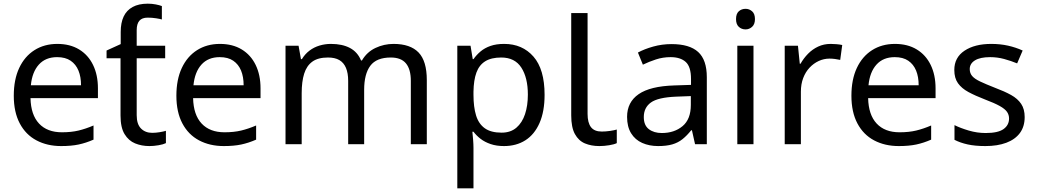

<svg xmlns="http://www.w3.org/2000/svg" viewBox="-20 -785 5642 1045"><path d="M292 -546Q361 -546 410.5 -516Q460 -486 486.5 -431.5Q513 -377 513 -304V-251H146Q148 -160 192.5 -112.5Q237 -65 317 -65Q368 -65 407.5 -74.5Q447 -84 489 -102V-25Q448 -7 408 1.5Q368 10 313 10Q237 10 178.5 -21Q120 -52 87.5 -113.5Q55 -175 55 -264Q55 -352 84.5 -415Q114 -478 167.5 -512Q221 -546 292 -546ZM291 -474Q228 -474 191.5 -433.5Q155 -393 148 -321H421Q421 -367 407 -401Q393 -435 364.5 -454.5Q336 -474 291 -474Z M784 -765Q807 -765 827.5 -761Q848 -757 861 -752V-679Q852 -682 829.5 -685.5Q807 -689 784 -689Q753 -689 738.5 -672Q724 -655 724 -621V-536H879V-468H724V-158Q724 -109 747.5 -85.5Q771 -62 808 -62Q828 -62 849 -65.5Q870 -69 883 -73V-6Q869 1 843 5.5Q817 10 793 10Q751 10 715.5 -4.5Q680 -19 658 -55Q636 -91 636 -156V-468H560V-510L637 -545V-611Q637 -661 653 -695Q669 -729 702 -747Q735 -765 784 -765Z M1177 -546Q1246 -546 1295.5 -516Q1345 -486 1371.5 -431.5Q1398 -377 1398 -304V-251H1031Q1033 -160 1077.5 -112.5Q1122 -65 1202 -65Q1253 -65 1292.5 -74.5Q1332 -84 1374 -102V-25Q1333 -7 1293 1.5Q1253 10 1198 10Q1122 10 1063.5 -21Q1005 -52 972.5 -113.5Q940 -175 940 -264Q940 -352 969.5 -415Q999 -478 1052.5 -512Q1106 -546 1177 -546ZM1176 -474Q1113 -474 1076.5 -433.5Q1040 -393 1033 -321H1306Q1306 -367 1292 -401Q1278 -435 1249.5 -454.5Q1221 -474 1176 -474Z M2122 -546Q2213 -546 2258 -499.5Q2303 -453 2303 -349V0H2216V-345Q2216 -408 2189.5 -440Q2163 -472 2107 -472Q2029 -472 1995.5 -427Q1962 -382 1962 -296V0H1875V-345Q1875 -387 1863 -415.5Q1851 -444 1827 -458Q1803 -472 1765 -472Q1711 -472 1680 -449.5Q1649 -427 1635.5 -384Q1622 -341 1622 -278V0H1534V-536H1605L1618 -463H1623Q1640 -491 1664.5 -509.5Q1689 -528 1719 -537Q1749 -546 1781 -546Q1843 -546 1884.5 -524Q1926 -502 1945 -456H1950Q1977 -502 2023.5 -524Q2070 -546 2122 -546Z M2724 -546Q2823 -546 2883.5 -477Q2944 -408 2944 -269Q2944 -178 2916.5 -115.5Q2889 -53 2839.5 -21.5Q2790 10 2723 10Q2682 10 2650 -1Q2618 -12 2595.5 -29.5Q2573 -47 2557 -68H2551Q2553 -51 2555 -25Q2557 1 2557 20V240H2469V-536H2541L2553 -463H2557Q2573 -486 2595.5 -505Q2618 -524 2649.5 -535Q2681 -546 2724 -546ZM2708 -472Q2654 -472 2621 -451.5Q2588 -431 2573 -390Q2558 -349 2557 -286V-269Q2557 -203 2571 -157Q2585 -111 2618.5 -87Q2652 -63 2710 -63Q2759 -63 2790.5 -90Q2822 -117 2837.5 -163.5Q2853 -210 2853 -270Q2853 -362 2817.5 -417Q2782 -472 2708 -472Z M3242 10Q3198 10 3163.5 -4.5Q3129 -19 3109 -55.5Q3089 -92 3089 -157V-714H3178V-165Q3178 -117 3196.5 -93Q3215 -69 3255 -69Q3277 -69 3300.5 -72.5Q3324 -76 3337 -80V-6Q3323 1 3295.5 5.5Q3268 10 3242 10Z M3635 -545Q3733 -545 3780 -502Q3827 -459 3827 -365V0H3763L3746 -76H3742Q3719 -47 3694.5 -27.5Q3670 -8 3638.5 1Q3607 10 3562 10Q3514 10 3475.5 -7Q3437 -24 3415 -59.5Q3393 -95 3393 -149Q3393 -229 3456 -272.5Q3519 -316 3650 -320L3741 -323V-355Q3741 -422 3712 -448Q3683 -474 3630 -474Q3588 -474 3550 -461.5Q3512 -449 3479 -433L3452 -499Q3487 -518 3535 -531.5Q3583 -545 3635 -545ZM3661 -259Q3561 -255 3522.5 -227Q3484 -199 3484 -148Q3484 -103 3511.5 -82Q3539 -61 3582 -61Q3650 -61 3695 -98.5Q3740 -136 3740 -214V-262Z M4081 -536V0H3993V-536ZM4038 -737Q4058 -737 4073.5 -723.5Q4089 -710 4089 -681Q4089 -653 4073.5 -639Q4058 -625 4038 -625Q4016 -625 4001 -639Q3986 -653 3986 -681Q3986 -710 4001 -723.5Q4016 -737 4038 -737Z M4501 -546Q4516 -546 4533.5 -544.5Q4551 -543 4564 -540L4553 -459Q4540 -462 4524.5 -464Q4509 -466 4495 -466Q4464 -466 4436 -453Q4408 -440 4386 -416.5Q4364 -393 4351.5 -360Q4339 -327 4339 -286V0H4251V-536H4323L4333 -438H4337Q4354 -468 4378 -492.5Q4402 -517 4433 -531.5Q4464 -546 4501 -546Z M4851 -546Q4920 -546 4969.5 -516Q5019 -486 5045.5 -431.5Q5072 -377 5072 -304V-251H4705Q4707 -160 4751.5 -112.5Q4796 -65 4876 -65Q4927 -65 4966.5 -74.5Q5006 -84 5048 -102V-25Q5007 -7 4967 1.5Q4927 10 4872 10Q4796 10 4737.5 -21Q4679 -52 4646.5 -113.5Q4614 -175 4614 -264Q4614 -352 4643.5 -415Q4673 -478 4726.5 -512Q4780 -546 4851 -546ZM4850 -474Q4787 -474 4750.5 -433.5Q4714 -393 4707 -321H4980Q4980 -367 4966 -401Q4952 -435 4923.5 -454.5Q4895 -474 4850 -474Z M5557 -148Q5557 -96 5531 -61Q5505 -26 5457 -8Q5409 10 5343 10Q5287 10 5246.5 1Q5206 -8 5175 -24V-104Q5207 -88 5252.5 -74.5Q5298 -61 5345 -61Q5412 -61 5442 -82.5Q5472 -104 5472 -140Q5472 -160 5461 -176Q5450 -192 5421.5 -208Q5393 -224 5340 -244Q5288 -264 5251 -284Q5214 -304 5194 -332Q5174 -360 5174 -404Q5174 -472 5229.5 -509Q5285 -546 5375 -546Q5424 -546 5466.5 -536.5Q5509 -527 5546 -510L5516 -440Q5482 -454 5445 -464Q5408 -474 5369 -474Q5315 -474 5286.5 -456.5Q5258 -439 5258 -409Q5258 -387 5271 -371.5Q5284 -356 5314.5 -341.5Q5345 -327 5396 -307Q5447 -288 5483 -268Q5519 -248 5538 -219.5Q5557 -191 5557 -148Z"/></svg>

Font: utamil05
Style: Book
Weight: 400
Designer: Jelle Bosma - Monotype Design Team
Foundry: Monotype Imaging Inc.
Version: Version 2.003